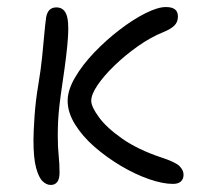

<svg xmlns="http://www.w3.org/2000/svg" viewBox="-20 -515 588 545"><path d="M471 7Q442 7 403 -6.5Q364 -20 323.5 -44Q283 -68 248.5 -98Q214 -128 193 -162Q172 -196 172 -229Q172 -259 193 -295Q214 -331 247.5 -366Q281 -401 319.5 -430.5Q358 -460 393 -477.5Q428 -495 451 -495Q468 -495 476.5 -488.5Q485 -482 485 -468Q485 -452 474.5 -442Q464 -432 444 -424Q407 -409 371 -383.5Q335 -358 305 -329Q275 -300 257 -273.5Q239 -247 239 -229Q239 -212 261 -182Q283 -152 327.5 -121Q372 -90 438 -68Q478 -55 489.5 -43.5Q501 -32 501 -19Q501 -7 493.5 0Q486 7 471 7ZM124 10Q112 10 101 -0.5Q90 -11 82.5 -38.5Q75 -66 75 -117Q75 -140 78 -184.5Q81 -229 89 -276Q96 -318 99.5 -352.5Q103 -387 105.5 -415.5Q108 -444 111 -466Q116 -494 140 -494Q160 -494 168 -475Q176 -456 173 -410Q170 -364 158 -284Q152 -244 149 -218Q146 -192 145 -172Q144 -152 144 -129Q144 -98 146.5 -74Q149 -50 149 -25Q149 -7 142.5 1.5Q136 10 124 10Z"/></svg>

Font: Shantell Sans Light
Style: Regular
Weight: 300
Designer: Stephen Nixon, Anya Danilova, Shantell Martin
Foundry: Arrow Type
Version: Version 1.011;[c5ecc13dd]